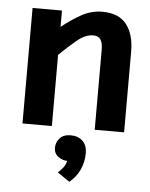

<svg xmlns="http://www.w3.org/2000/svg" viewBox="-56 -607 713 911"><g transform="rotate(5 300.5 -152.0)"><path d="M63 0V-550H203V-472Q244.5 -506 292.8 -533.5Q341 -561 395 -561Q473 -561 510 -513.8Q547 -466.5 547 -384V0H407V-379Q407 -413 396.8 -429.2Q386.5 -445.5 361 -445.5Q324.5 -445.5 285.8 -413.8Q247 -382 203 -339V0ZM308.5 256.5 250.5 217Q262.5 206 273.8 192.2Q285 178.5 290 158.5Q268 158.5 247.2 143.8Q226.5 129 226.5 101.5Q226.5 75 244.5 55.5Q262.5 36 295.5 36Q331.5 36 353 56.5Q374.5 77 374.5 115Q374.5 156 358.2 192.2Q342 228.5 308.5 256.5Z"/></g></svg>

Font: Junction
Style: Bold
Weight: 700
Designer: Caroline Hadilaksono
Foundry: Caroline Hadilaksono, Tyler Finck, The League of Moveable Type
Version: Version 2.000; ttfautohint (v1.8.3)